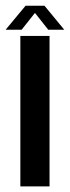

<svg xmlns="http://www.w3.org/2000/svg" viewBox="-46 -664 249 684"><path d="M26.5 -536H130.5V0H26.5ZM45 -643.5H112.5L183 -558H126L78.5 -618L31 -558H-26Z"/></svg>

Font: Anybody Narrow Medium
Style: Regular
Weight: 500
Width: 3
Designer: Tyler Finck
Foundry: Etcetera Type Company
Version: Version 1.000; ttfautohint (v1.8)